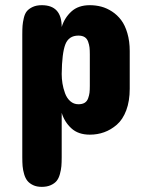

<svg xmlns="http://www.w3.org/2000/svg" viewBox="-20 -520 571 740"><path d="M65.9 -387.2Q65.9 -407.7 66.9 -420.9Q67.9 -434.1 71.8 -450.7Q75.7 -467.3 83.5 -476.8Q91.3 -486.3 106 -493.2Q120.6 -500 141.1 -500Q217.8 -500 217.8 -416Q228.5 -451.2 255.1 -475.6Q281.7 -500 326.2 -500Q349.1 -500 370.4 -494.4Q391.6 -488.8 411.9 -475.6Q432.1 -462.4 447 -442.6Q461.9 -422.9 470.9 -392.1Q480 -361.3 480 -323.2V-178.2Q480 -130.4 466.6 -94.7Q453.1 -59.1 430.2 -39.3Q407.2 -19.5 381.3 -10.3Q355.5 -1 326.2 -1Q281.7 -1 255.1 -25.4Q228.5 -49.8 217.8 -85V85.9Q217.8 106 216.6 120.4Q215.3 134.8 210.9 150.9Q206.5 167 198.5 177Q190.4 187 175.8 193.6Q161.1 200.2 141.1 200.2Q121.6 200.2 107.7 193.6Q93.8 187 85.7 177Q77.6 167 73 151.1Q68.4 135.3 67.1 120.4Q65.9 105.5 65.9 85.9ZM326.2 -189V-310.1Q326.2 -326.7 325 -337.2Q323.7 -347.7 319.6 -359.4Q315.4 -371.1 306.2 -377Q296.9 -382.8 282.2 -382.8Q245.1 -382.8 231.9 -349.1Q218.8 -315.4 217.8 -234.9Q217.8 -216.8 220.7 -198.5Q223.6 -180.2 230.5 -161.1Q237.3 -142.1 250.7 -130.1Q264.2 -118.2 282.2 -118.2Q296.9 -118.2 306.2 -123.8Q315.4 -129.4 319.6 -140.9Q323.7 -152.3 325 -162.6Q326.2 -172.9 326.2 -189Z"/></svg>

Font: Concert One
Style: Regular
Weight: 400
Designer: Johan Kallas, Mihkel Virkus
Foundry: Johan Kallas, Mihkel Virkus
Version: Version 1.003